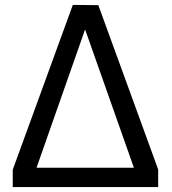

<svg xmlns="http://www.w3.org/2000/svg" viewBox="-20 -763 700 783"><path d="M32 0H625V-72L381 -742L277 -743L32 -71ZM129 -79 327 -643 526 -79Z"/></svg>

Font: 18Franklin
Style: Regular
Weight: 400
Designer: Pablo Impallari, Rodrigo Fuenzalida (Modified by Dan O. Williams)
Version: Version 0.025;PS 000.025;hotconv 1.0.88;makeotf.lib2.5.64775